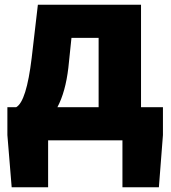

<svg xmlns="http://www.w3.org/2000/svg" viewBox="-20 -589 716 806"><path d="M394 -139V-430H280L267 -305Q255 -203 221 -139ZM664 -139V-22L647 197H494V0H182V197H29L11 -22V-139H48Q91 -163 113 -346L139 -569H572V-139Z"/></svg>

Font: Source Han Sans CN Heavy
Style: Bold
Weight: 900
Designer: Ryoko NISHIZUKA (kana & ideographs); Paul D. Hunt (Latin, Greek & Cyrillic); Wenlong ZHANG (bopomofo); Sandoll Communica
Foundry: Adobe Systems Incorporated
Version: Version 1.000;PS 1;hotconv 1.0.78;makeotf.lib2.5.61930